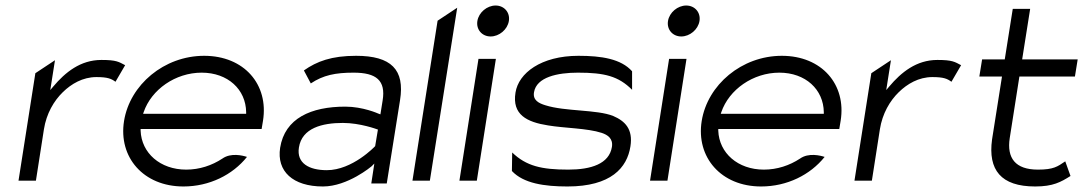

<svg xmlns="http://www.w3.org/2000/svg" viewBox="-20 -664 3924 695"><path d="M47 -10H110L139 -196C148 -253 175 -299 208 -331C238 -360 279 -385 329 -385C370 -385 383 -379 398 -368L433 -428C410 -440 402 -447 347 -447C271 -447 216 -402 173 -351L162 -338L179 -446L108 -399Z M429 -226C408 -95 499 11 644 11C738 11 822 -31 874 -96C859 -101 816 -112 785 -90C747 -65 702 -50 654 -50C560 -50 492 -110 489 -191V-197H927L932 -227C953 -358 864 -462 719 -462C574 -462 450 -357 429 -226ZM498 -252 500 -258C528 -340 615 -401 710 -401C805 -401 870 -340 871 -258V-252Z M994 -129C981 -44 1040 11 1149 11C1239 11 1325 -62 1325 -62L1335 -72L1324 0H1380L1428 -301C1446 -412 1396 -462 1269 -462C1180 -462 1127 -442 1080 -409L1105 -362C1150 -392 1194 -401 1260 -401C1342 -401 1377 -373 1365 -300L1357 -250L1349 -253C1349 -253 1294 -278 1230 -278C1106 -278 1011 -236 994 -129ZM1062 -130C1073 -201 1147 -219 1221 -219C1284 -219 1345 -196 1345 -196L1348 -195L1338 -135L1337 -134C1337 -134 1256 -48 1163 -48C1099 -48 1053 -73 1062 -130Z M1473 -10H1536L1635 -636L1564 -589Z M1708 -588C1703 -557 1725 -532 1756 -532C1787 -532 1817 -557 1822 -588C1827 -619 1805 -644 1774 -644C1743 -644 1713 -619 1708 -588ZM1643 -10H1706L1775 -451H1712Z M1846 -329C1833 -249 1887 -222 1964 -210C2023 -200 2106 -200 2158 -183C2179 -176 2200 -163 2195 -132C2185 -71 2120 -50 2037 -50C1940 -50 1885 -63 1834 -112L1833 -45C1875 0 1951 11 2034 11C2192 11 2250 -57 2262 -134C2272 -197 2242 -226 2200 -244C2141 -268 2026 -260 1954 -283C1931 -290 1908 -301 1913 -330C1922 -385 1998 -401 2072 -401C2169 -401 2219 -388 2268 -339V-406C2228 -451 2157 -462 2074 -462C1938 -462 1857 -399 1846 -329Z M2398 -588C2393 -557 2415 -532 2446 -532C2477 -532 2507 -557 2512 -588C2517 -619 2495 -644 2464 -644C2433 -644 2403 -619 2398 -588ZM2333 -10H2396L2465 -451H2402Z M2520 -226C2499 -95 2590 11 2735 11C2829 11 2913 -31 2965 -96C2950 -101 2907 -112 2876 -90C2838 -65 2793 -50 2745 -50C2651 -50 2583 -110 2580 -191V-197H3018L3023 -227C3044 -358 2955 -462 2810 -462C2665 -462 2541 -357 2520 -226ZM2589 -252 2591 -258C2619 -340 2706 -401 2801 -401C2896 -401 2961 -340 2962 -258V-252Z M3073 -10H3136L3165 -196C3174 -253 3201 -299 3234 -331C3264 -360 3305 -385 3355 -385C3396 -385 3409 -379 3424 -368L3459 -428C3436 -440 3428 -447 3373 -447C3297 -447 3242 -402 3199 -351L3188 -338L3205 -446L3134 -399Z M3525 -387H3607L3571 -159C3556 -49 3603 11 3727 11C3792 11 3820 -5 3855 -27L3836 -80C3808 -61 3794 -50 3737 -50C3655 -50 3624 -92 3635 -164L3670 -387H3871L3881 -449H3680L3709 -632H3646L3617 -449H3535Z"/></svg>

Font: Charger Sport
Style: LitExtObl
Weight: 300
Designer: Jasper
Foundry: Cannot Into Space Fonts
Version: Version 1.1